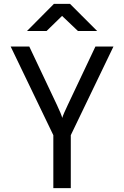

<svg xmlns="http://www.w3.org/2000/svg" viewBox="-20 -970 640 990"><path d="M255 0V-273L35 -730H131L273 -430Q285 -405 292 -387.5Q299 -370 301 -362Q303 -370 310.5 -387.5Q318 -405 330 -430L472 -730H565L345 -273V0ZM119 -810 258 -950H341L481 -810H382L300 -888L220 -810Z"/></svg>

Font: JetBrainsMonoNL NF
Style: Regular
Weight: 400
Designer: Philipp Nurullin, Konstantin Bulenkov
Foundry: JetBrains
Version: Version 2.304; ttfautohint (v1.8.4.7-5d5b);Nerd Fonts 3.2.1